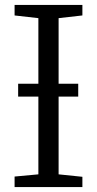

<svg xmlns="http://www.w3.org/2000/svg" viewBox="-20 -763 396 783"><path d="M136.5 -52V-689L39.5 -700V-743H316V-700L219 -689V-52L316 -42V0H39.5V-43ZM299 -421.5V-369H54V-421.5Z"/></svg>

Font: Merriweather Light 18pt Light
Style: Regular
Weight: 300
Version: Version 2.100